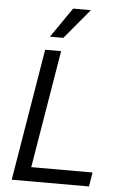

<svg xmlns="http://www.w3.org/2000/svg" viewBox="-63 -1010 687 1055"><g transform="rotate(5 281.0 -483.0)"><path d="M42.6 0 163.4 -727.3H251.4L143.5 -78.1H481.5L468.8 0ZM183.2 -801.1 296.9 -965.9H394.9L257.1 -801.1Z"/></g></svg>

Font: Inter P
Style: Italic
Weight: 400
Italic angle: -9.40001°
Designer: Rasmus Andersson
Foundry: rsms
Version: Version 3.018;git-588b23468